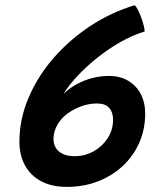

<svg xmlns="http://www.w3.org/2000/svg" viewBox="-20 -708 617 732"><path d="M531.5 -588Q484 -573.5 437.5 -546.8Q391 -520 349.2 -486.5Q307.5 -453 274.5 -417.5Q241.5 -382 221.5 -349.5Q243.5 -371 271.5 -386.5Q299.5 -402 331.2 -410.2Q363 -418.5 395.5 -418.5Q437.5 -418.5 468.5 -400.2Q499.5 -382 516.5 -349.8Q533.5 -317.5 533.5 -275Q533.5 -215 511 -164Q488.5 -113 448 -75.2Q407.5 -37.5 353.2 -16.5Q299 4.5 235 4.5Q176.5 4.5 136 -17.5Q95.5 -39.5 74.8 -78.2Q54 -117 54 -168Q54 -253.5 88.8 -335.2Q123.5 -417 184.2 -486.8Q245 -556.5 324.2 -608.8Q403.5 -661 493 -688Q500 -683 508.5 -665Q517 -647 523.8 -625.8Q530.5 -604.5 531.5 -588ZM225 -265Q206.5 -248 195.2 -225.2Q184 -202.5 184 -178.5Q184 -148 205.2 -130.2Q226.5 -112.5 265 -112.5Q303.5 -112.5 337 -131.2Q370.5 -150 390.8 -181.5Q411 -213 411 -252Q411 -280 396.2 -296.8Q381.5 -313.5 349.5 -313.5Q315.5 -313.5 282 -299.8Q248.5 -286 225 -265Z"/></svg>

Font: Grandstander Thin SemiBold
Style: Italic
Weight: 600
Italic angle: -15°
Version: Version 1.200